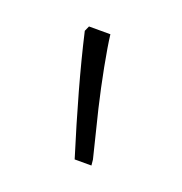

<svg xmlns="http://www.w3.org/2000/svg" viewBox="-56 -865 296 312"><g transform="rotate(20 92.0 -708.5)"><path d="M131 -603 130 -613 110 -694C100 -736 90 -788 87 -814H50L46 -805C60 -744 79 -677 102 -603Z"/></g></svg>

Font: Noto Serif Armenian ExtraCondensed Light
Style: Regular
Weight: 300
Width: 2
Designer: Monotype Design Team
Foundry: Monotype Imaging Inc.
Version: Version 2.008